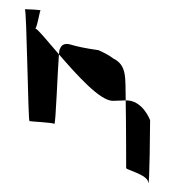

<svg xmlns="http://www.w3.org/2000/svg" viewBox="-20 -471 379 417"><path d="M34 -451C38 -451 41 -208 44 -208C46 -207 94 -205 98 -202C101 -199 105 -316 108 -353C82 -383 62 -408 57 -409C62 -417 66 -447 68 -448C71 -450 34 -451 34 -451ZM108 -353C147 -308 197 -252 225 -252C235 -252 245 -253 253 -253C252 -303 256 -329 226 -344C217 -351 207 -356 194 -362C166 -366 147 -370 134 -374C121 -378 113 -374 110 -364C109 -365 109 -360 108 -353ZM253 -253C254 -199 254 -110 254 -106C254 -102 300 -92 302 -75C305 -58 306 -210 306 -210C306 -210 290 -254 253 -253Z"/></svg>

Font: Arrow
Style: Regular
Weight: 400
Version: Version 0.23